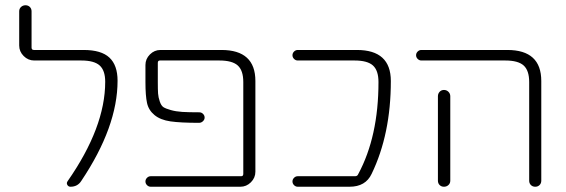

<svg xmlns="http://www.w3.org/2000/svg" viewBox="-20 -710 2151 730"><path d="M110 -480Q87 -480 70 -497Q53 -514 53 -537V-667Q53 -677 60 -683.5Q67 -690 77 -690Q87 -690 93.5 -683.5Q100 -677 100 -667V-529Q100 -520 109 -520H298Q365 -520 396 -491Q427 -462 427 -403Q427 -228 289 -22Q275 0 248 0Q240 0 236 -7Q232 -14 237 -21Q380 -226 380 -399Q380 -442 359 -461Q338 -480 289 -480Z M897 -40Q905 -40 905 -49V-398Q905 -442 884 -461Q863 -480 814 -480H588Q580 -480 580 -471V-398Q580 -369 581 -354.5Q582 -340 587.5 -324Q593 -308 601.5 -302.5Q610 -297 629.5 -291.5Q649 -286 673 -284.5Q697 -283 738 -283Q746 -283 752 -277Q758 -271 758 -263Q758 -255 751.5 -249Q745 -243 737 -243Q666 -243 628 -248.5Q590 -254 567.5 -272.5Q545 -291 539 -318.5Q533 -346 533 -398V-463Q533 -486 550 -503Q567 -520 590 -520H822Q951 -520 951 -402V-57Q951 -34 934 -17Q917 0 894 0H553Q545 0 539 -6Q533 -12 533 -20Q533 -28 539 -34Q545 -40 553 -40Z M1330 -40Q1339 -40 1342 -48Q1419 -191 1419 -398Q1419 -442 1398 -461Q1377 -480 1328 -480H1112Q1104 -480 1098 -486Q1092 -492 1092 -500Q1092 -508 1098 -514Q1104 -520 1112 -520H1337Q1466 -520 1466 -402Q1466 -200 1393 -49Q1370 0 1309 0H1112Q1104 0 1098 -6Q1092 -12 1092 -20Q1092 -28 1098 -34Q1104 -40 1112 -40Z M1645 -344Q1645 -354 1651.5 -361Q1658 -368 1668 -368Q1678 -368 1685 -361Q1692 -354 1692 -344V-47V-23Q1692 -13 1685 -6.5Q1678 0 1668 0Q1658 0 1651.5 -6.5Q1645 -13 1645 -23V-47ZM1582 -480Q1574 -480 1568 -486Q1562 -492 1562 -500Q1562 -508 1568 -514Q1574 -520 1582 -520H1909Q2038 -520 2038 -402V-23Q2038 -13 2031.5 -6.5Q2025 0 2015 0Q2005 0 1998.5 -6.5Q1992 -13 1992 -23V-398Q1992 -442 1971 -461Q1950 -480 1901 -480Z"/></svg>

Font: Rounded Mplus 1c Light
Style: Regular
Weight: 300
Version: Version 1.059.20150529